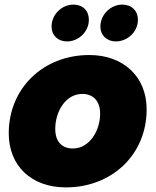

<svg xmlns="http://www.w3.org/2000/svg" viewBox="-20 -807 676 834"><path d="M617 -332C617 -475 515 -568 368 -568C167 -568 18 -423 18 -228C18 -85 118 7 266 7C466 7 617 -135 617 -332ZM220 -247C220 -320 263 -399 338 -399C381 -399 415 -372 415 -313C415 -241 370 -162 296 -162C252 -162 220 -189 220 -247ZM271 -627C321 -627 366 -669 366 -721C366 -760 340 -787 299 -787C249 -787 204 -745 204 -691C204 -654 231 -627 271 -627ZM483 -627C534 -627 579 -669 579 -721C579 -760 552 -787 511 -787C462 -787 416 -745 416 -691C416 -654 444 -627 483 -627Z"/></svg>

Font: SVN-Poppins ExtraBold
Style: Italic
Weight: 800
Italic angle: -10°
Designer: Ninad Kale (Devanagari), Jonny Pinhorn (Latin)
Foundry: Indian Type Foundry
Version: Version 3.002 2017